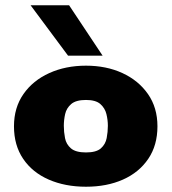

<svg xmlns="http://www.w3.org/2000/svg" viewBox="-20 -698 651 728"><path d="M306 10Q227 10 165 -17Q103 -44 68 -95.5Q33 -147 33 -219Q33 -290 69 -341.5Q105 -393 167 -421Q229 -449 306 -449Q383 -449 444 -421Q505 -393 541 -341.5Q577 -290 577 -219Q577 -147 542 -95.5Q507 -44 446 -17Q385 10 306 10ZM306 -120Q345 -120 362.5 -135.5Q380 -151 384.5 -174.5Q389 -198 389 -221Q389 -243 383.5 -265.5Q378 -288 360.5 -303.5Q343 -319 306 -319Q268 -319 250 -303.5Q232 -288 227 -265.5Q222 -243 222 -221Q222 -198 226.5 -174.5Q231 -151 249 -135.5Q267 -120 306 -120ZM238 -487 96 -678H242L369 -487Z"/></svg>

Font: Teachers ExtraBold
Style: Regular
Weight: 800
Designer: Alfredo Marco Pradil, Chank Diesel
Version: Version 1.001